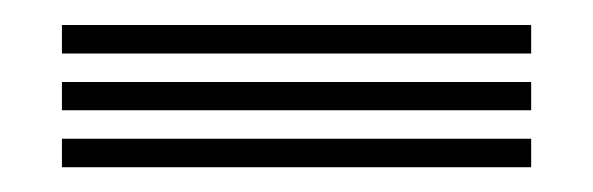

<svg xmlns="http://www.w3.org/2000/svg" viewBox="-20 -439 479 155"><path d="M30 -395.8V-418.8H408.8V-395.8ZM30 -350V-372.8H408.8V-350ZM30 -304V-327H408.8V-304Z"/></svg>

Font: Big Shoulders Inline Text ExtraBold
Style: Regular
Weight: 800
Designer: Patric King
Foundry: XO Type Co
Version: Version 1.000